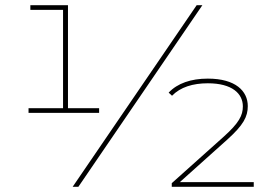

<svg xmlns="http://www.w3.org/2000/svg" viewBox="-20 -720 1060 740"><path d="M97 -682H223V-303H90V-285H362V-303H242V-700H97ZM760 -700H738L260 0H282ZM673 -18 856 -182C918 -238 935 -270 935 -311C935 -369 888 -417 781 -417C716 -417 664 -399 630 -363L643 -351C675 -384 723 -399 781 -399C875 -399 916 -359 916 -310C916 -275 901 -246 842 -193L642 -14V0H958V-18Z"/></svg>

Font: Montserrat-Alt1 Thin
Style: Regular
Weight: 100
Designer: Differentunic
Foundry: Differentunic
Version: Version 7.222